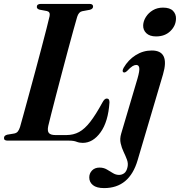

<svg xmlns="http://www.w3.org/2000/svg" viewBox="-23 -720 921 983"><path d="M331 0H16Q-3.5 0 -2.5 -14Q-2.5 -26 14 -30.5L50 -36.5Q62 -39 68.2 -46.8Q74.5 -54.5 79.5 -69.5Q86 -91.5 98 -136Q110 -180.5 125.8 -237.8Q141.5 -295 158 -356.5Q174.5 -418 189.5 -474.8Q204.5 -531.5 215.5 -574.8Q226.5 -618 231 -638Q235 -659.5 217 -663.5L179.5 -670.5Q165.5 -674.5 165.5 -684.5Q165.5 -700 186.5 -700H435.5Q453.5 -700 453.5 -686.5Q453.5 -674.5 437.5 -670L397.5 -662.5Q380 -659 372 -633.5Q365 -609.5 352.5 -564.5Q340 -519.5 324.8 -462.8Q309.5 -406 293.8 -346.2Q278 -286.5 263.8 -231.8Q249.5 -177 239 -135.5Q228.5 -94 224 -75Q218.5 -49 227.5 -38.8Q236.5 -28.5 261 -28.5H317Q353 -28.5 382 -44.2Q411 -60 439.2 -96.5Q467.5 -133 501.5 -195.5Q512 -215.5 523.5 -215.5Q538 -215.5 537.5 -195.5Q531 -97 492 -42.8Q453 11.5 400.5 11.5Q383.5 11.5 369 5.8Q354.5 0 331 0ZM776 -533.5Q743.5 -533.5 726.2 -550Q709 -566.5 710 -591Q711 -612.5 724 -633.2Q737 -654 759.5 -667.5Q782 -681 811.5 -681Q847 -681 863 -664.2Q879 -647.5 878 -623.5Q877 -587.5 849 -560.5Q821 -533.5 776 -533.5ZM811.5 -339 681.5 100.5Q639.5 243 510 243Q471.5 243 452.8 227.8Q434 212.5 434 188.5Q434 167.5 448.2 152.8Q462.5 138 486.5 138Q507.5 138 523.8 147.5Q540 157 555 166.2Q570 175.5 586.5 175.5Q601 175.5 613 166.8Q625 158 630 135Q634 116.5 627 97.5Q620 78.5 610 57.8Q600 37 594.8 13.8Q589.5 -9.5 597.5 -36L681 -318Q692.5 -358 690 -372.8Q687.5 -387.5 674.5 -387.5Q665.5 -387.5 655 -381Q644.5 -374.5 627.5 -356.5Q616.5 -346.5 609.5 -349.5Q600 -354 610 -373Q633.5 -413.5 671.5 -437.5Q709.5 -461.5 754 -461.5Q847.5 -461.5 811.5 -339Z"/></svg>

Font: Fraunces 72pt SemiBold
Style: Italic
Weight: 600
Italic angle: -16°
Version: Version 1.000;[b76b70a41]